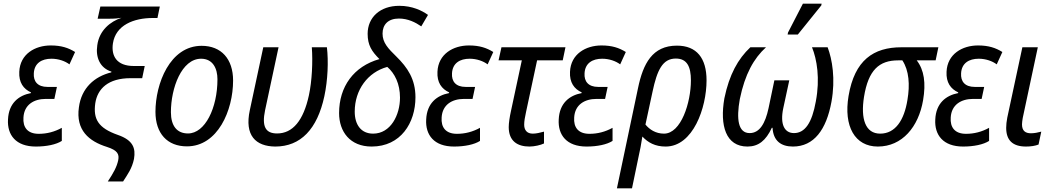

<svg xmlns="http://www.w3.org/2000/svg" viewBox="-20 -796 5787 1056"><path d="M177 10C236 10 289 -1 320 -21V-93C280 -71 238 -60 193 -60C131 -60 105 -96 109 -150C113 -220 166 -252 232 -252H279L293 -318H241C187 -318 163 -348 166 -393C169 -449 210 -473 263 -473C302 -473 338 -460 362 -442L393 -510C356 -533 317 -546 259 -546C173 -546 90 -499 86 -401C83 -342 109 -307 150 -288V-284C82 -271 28 -228 24 -139C19 -54 67 10 177 10Z M573 202H657C682 163 706 131 717 78C727 19 712 -25 628 -54C520 -92 492 -141 504 -228C516 -308 575 -366 698 -366H762L776 -433H716C621 -433 591 -489 601 -557C616 -658 716 -697 820 -697H846L859 -760H532L517 -693H578C613 -693 630 -695 648 -698C588 -678 526 -630 515 -547C505 -480 530 -422 593 -402L592 -398C499 -375 428 -312 414 -206C396 -80 469 -19 568 12C627 31 637 52 630 86C622 123 604 155 573 202Z M1008 9C1178 9 1262 -189 1262 -353C1262 -472 1197 -544 1089 -544C914 -544 835 -335 835 -181C835 -62 900 9 1008 9ZM1014 -62C953 -62 920 -104 920 -179C920 -312 979 -473 1086 -473C1151 -473 1176 -419 1176 -360C1176 -202 1108 -62 1014 -62Z M1494 10C1633 10 1725 -85 1764 -267C1783 -356 1787 -459 1778 -536H1695C1701 -458 1696 -350 1679 -272C1649 -133 1590 -62 1504 -62C1441 -62 1419 -99 1438 -190L1512 -536H1428L1354 -190C1324 -51 1386 9 1494 10Z M2024 10C2184 10 2265 -120 2265 -261C2265 -361 2221 -425 2160 -485C2115 -529 2084 -561 2084 -611C2084 -660 2114 -694 2174 -694C2224 -694 2265 -673 2297 -651L2334 -714C2301 -738 2247 -764 2176 -764C2070 -764 2002 -700 2002 -610C2002 -547 2025 -513 2067 -471C1925 -431 1845 -319 1845 -174C1845 -72 1905 10 2024 10ZM2032 -61C1966 -61 1931 -110 1931 -182C1931 -302 2003 -399 2110 -428C2151 -393 2180 -335 2180 -259C2180 -164 2129 -61 2032 -61Z M2477 10C2536 10 2589 -1 2620 -21V-93C2580 -71 2538 -60 2493 -60C2431 -60 2405 -96 2409 -150C2413 -220 2466 -252 2532 -252H2579L2593 -318H2541C2487 -318 2463 -348 2466 -393C2469 -449 2510 -473 2563 -473C2602 -473 2638 -460 2662 -442L2693 -510C2656 -533 2617 -546 2559 -546C2473 -546 2390 -499 2386 -401C2383 -342 2409 -307 2450 -288V-284C2382 -271 2328 -228 2324 -139C2319 -54 2367 10 2477 10Z M2892 10C2919 10 2954 2 2972 -7V-72C2949 -66 2930 -61 2910 -61C2878 -61 2863 -81 2863 -110C2863 -129 2867 -152 2873 -179L2934 -464H3075L3090 -536H2738L2722 -464H2850L2790 -184C2783 -152 2778 -119 2778 -97C2778 -20 2826 10 2892 10Z M3206 10C3265 10 3318 -1 3349 -21V-93C3309 -71 3267 -60 3222 -60C3160 -60 3134 -96 3138 -150C3142 -220 3195 -252 3261 -252H3308L3322 -318H3270C3216 -318 3192 -348 3195 -393C3198 -449 3239 -473 3292 -473C3331 -473 3367 -460 3391 -442L3422 -510C3385 -533 3346 -546 3288 -546C3202 -546 3119 -499 3115 -401C3112 -342 3138 -307 3179 -288V-284C3111 -271 3057 -228 3053 -139C3048 -54 3096 10 3206 10Z M3489 -311 3373 240H3456L3490 76C3500 31 3507 -4 3513 -45C3544 -12 3583 10 3641 10C3792 10 3866 -203 3866 -354C3866 -476 3812 -545 3703 -545C3568 -545 3517 -446 3489 -311ZM3632 -61C3586 -61 3552 -84 3530 -111L3569 -292C3594 -410 3624 -474 3697 -474C3759 -474 3780 -429 3780 -354C3780 -232 3726 -61 3632 -61Z M4312 -606H4368L4497 -766L4499 -776H4396L4314 -617ZM4091 10C4151 10 4192 -22 4225 -93H4229C4233 -22 4275 10 4341 10C4457 10 4525 -83 4553 -236C4576 -362 4557 -470 4532 -536H4446C4473 -470 4491 -364 4467 -238C4446 -120 4407 -64 4347 -64C4295 -64 4269 -111 4288 -201L4321 -354H4239L4207 -201C4189 -117 4158 -64 4103 -64C4040 -64 4029 -140 4049 -251C4077 -388 4126 -475 4193 -536H4107C4039 -472 3991 -386 3964 -255C3938 -105 3972 10 4091 10Z M4808 10C4942 10 5032 -98 5057 -245C5073 -339 5063 -411 5022 -464H5126L5141 -536H4938C4784 -536 4680 -465 4647 -268C4619 -101 4682 10 4808 10ZM4821 -61C4739 -61 4713 -143 4732 -263C4756 -412 4816 -464 4920 -464H4943C4980 -408 4985 -329 4971 -247C4953 -134 4904 -61 4821 -61Z M5277 10C5336 10 5389 -1 5420 -21V-93C5380 -71 5338 -60 5293 -60C5231 -60 5205 -96 5209 -150C5213 -220 5266 -252 5332 -252H5379L5393 -318H5341C5287 -318 5263 -348 5266 -393C5269 -449 5310 -473 5363 -473C5402 -473 5438 -460 5462 -442L5493 -510C5456 -533 5417 -546 5359 -546C5273 -546 5190 -499 5186 -401C5183 -342 5209 -307 5250 -288V-284C5182 -271 5128 -228 5124 -139C5119 -54 5167 10 5277 10Z M5623 10C5651 10 5674 6 5692 -1L5707 -72C5688 -67 5670 -63 5650 -63C5620 -63 5601 -76 5601 -112C5601 -122 5603 -133 5605 -147L5688 -536H5603L5520 -149C5516 -128 5514 -110 5514 -93C5514 -26 5548 10 5623 10Z"/></svg>

Font: Noto Sans SemiCondensed
Style: Italic
Weight: 400
Width: 4
Italic angle: -12°
Designer: Monotype Design Team
Foundry: Monotype Imaging Inc.
Version: Version 2.013